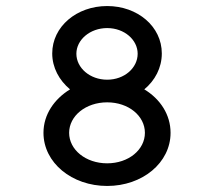

<svg xmlns="http://www.w3.org/2000/svg" viewBox="-20 -605 708 636"><path d="M335 -266C406 -266 460 -221 460 -165C460 -109 406 -64 335 -64C264 -64 209 -109 209 -165C209 -221 264 -266 335 -266ZM212 -309C160 -277 124 -226 124 -165C124 -66 218 11 335 11C452 11 545 -66 545 -165C545 -225 511 -277 458 -309C493 -338 516 -380 516 -428C516 -517 436 -585 335 -585C234 -585 153 -517 153 -428C153 -381 176 -339 212 -309ZM233 -427C233 -473 278 -512 335 -512C392 -512 436 -473 436 -427C436 -380 392 -341 335 -341C278 -341 233 -380 233 -427Z"/></svg>

Font: Charger Monospace
Style: Regular
Weight: 400
Designer: Jasper
Foundry: Cannot Into Space Fonts
Version: Version 0.980